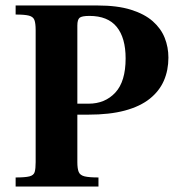

<svg xmlns="http://www.w3.org/2000/svg" viewBox="-20 -680 653 700"><path d="M37 0V-33Q72 -33 87.5 -37Q103 -41 106.5 -53Q110 -65 110 -89V-570Q110 -595 105.5 -607Q101 -619 85.5 -623Q70 -627 37 -627V-660H336Q408 -660 457.5 -644.5Q507 -629 537 -602.5Q567 -576 580.5 -542Q594 -508 594 -470Q594 -424 577.5 -386Q561 -348 526 -320Q491 -292 435.5 -277Q380 -262 302 -262H262V-89Q262 -65 267 -53Q272 -41 288.5 -37Q305 -33 339 -33V0ZM262 -302H303Q363 -302 400.5 -342.5Q438 -383 438 -467Q438 -542 405.5 -582Q373 -622 306 -622Q278 -622 270 -615Q262 -608 262 -587Z"/></svg>

Font: Frank Ruhl Libre
Style: Bold
Weight: 700
Designer: Yanek Iontef
Foundry: Fontef
Version: Version 6.004